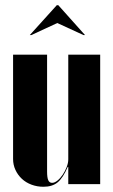

<svg xmlns="http://www.w3.org/2000/svg" viewBox="-20 -704 433 734"><path d="M239 -66H241V-36V0H363V-495H241V-95Q241 -81 235 -65.5Q229 -50 220 -36.5Q211 -23 200 -14Q189 -5 179 -5Q169 -5 164.5 -15Q160 -25 160 -48V-495H30V-96Q30 -74 39 -54.5Q48 -35 63.5 -20.5Q79 -6 100.5 2Q122 10 146 10Q180 10 200.5 -7Q221 -24 239 -66ZM94 -570H100L199 -616L299 -570H305L203 -684H197Z"/></svg>

Font: Moniqa Black
Style: Regular
Weight: 900
Designer: Rajesh Rajput
Foundry: Rajesh Rajput
Version: Version 1.000